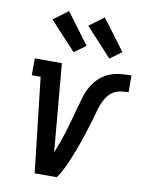

<svg xmlns="http://www.w3.org/2000/svg" viewBox="-87 -837 681 899"><g transform="rotate(10 254.0 -388.0)"><path d="M141 0 90 -450H48V-530H177L208 -177Q210 -160 211 -144Q212 -128 213 -112Q237 -169 254.5 -228Q272 -287 287 -346H288Q294 -372 302.5 -397.5Q311 -423 325 -446Q339 -469 360 -487.5Q381 -506 405.5 -515.5Q430 -525 456 -527.5Q482 -530 508 -530V-450Q489 -450 469.5 -447Q450 -444 433 -432.5Q416 -421 405 -403.5Q394 -386 387 -367.5Q380 -349 375 -330Q370 -311 364.5 -292.5Q359 -274 353 -255.5Q347 -237 341 -218Q335 -199 328.5 -180.5Q322 -162 315 -143.5Q308 -125 300.5 -106.5Q293 -88 285 -70Q277 -52 267.5 -34.5Q258 -17 246 0ZM392 -590 268 -724 338 -776 447 -630ZM222 -590 98 -724 168 -776 277 -630Z"/></g></svg>

Font: Iosevka Slab Medium
Style: Italic
Weight: 500
Italic angle: -9°
Monospace: yes
Designer: Belleve Invis
Foundry: Belleve Invis
Version: Version 11.1.0; ttfautohint (v1.8.3)